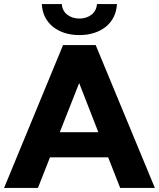

<svg xmlns="http://www.w3.org/2000/svg" viewBox="-29 -921 779 941"><path d="M360 -749C464 -749 540 -807 544 -901H446C444 -858 407 -830 360 -830C313 -830 276 -858 274 -901H176C180 -807 256 -749 360 -749ZM560 0H730L440 -700H280L-9 0H157L216 -150H501ZM264 -273 359 -514 453 -273Z"/></svg>

Font: AWKNG-Font
Style: Bold
Weight: 700
Designer: Awakening Church
Foundry: Awakening Church
Version: Version 1.700;PS 001.700;hotconv 1.0.88;makeotf.lib2.5.64775